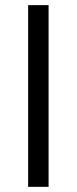

<svg xmlns="http://www.w3.org/2000/svg" viewBox="-20 -723 297 743"><path d="M168 0H88.9V-703.1H168Z"/></svg>

Font: Pretendard GOV Medium
Style: Regular
Weight: 500
Designer: Base glyphs from Inter by Rasmus Andersson; Hangeul glyphs from Noto Sans CJK(Source Han Sans) by Jang Soo-young and Kan
Foundry: Kil Hyung-jin
Version: Version 1.309